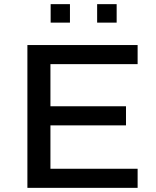

<svg xmlns="http://www.w3.org/2000/svg" viewBox="-20 -905 751 925"><path d="M112 0V-688H643V-596H223V-393H587V-301H223V-92H643V0ZM224 -796V-885H317V-796ZM448 -796V-885H542V-796Z"/></svg>

Font: Saira Expanded Medium
Style: Regular
Weight: 500
Width: 7
Designer: Hector Gatti with collaboration of the Omnibus-Type team
Foundry: Omnibus-Type
Version: Version 1.100; ttfautohint (v1.8.3)